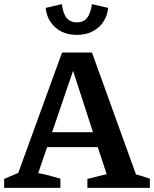

<svg xmlns="http://www.w3.org/2000/svg" viewBox="-24 -905 742 925"><path d="M631 -65Q648 -60 665 -55Q682 -50 698 -44V0H397V-43L490 -66L447 -196H203L160 -71Q188 -66 214.5 -59Q241 -52 267 -44V0H-4V-43L64 -72L275 -652H419ZM227 -268H424L328 -564ZM346 -737Q283 -737 242.5 -773Q202 -809 196 -867L274 -885Q280 -838 298 -817.5Q316 -797 346 -797Q377 -797 394.5 -817.5Q412 -838 419 -885L497 -867Q491 -809 450 -773Q409 -737 346 -737Z"/></svg>

Font: Piazzolla SemiBold
Style: Regular
Weight: 600
Designer: Juan Pablo del Peral
Foundry: Huerta Tipografica
Version: Version 1.330